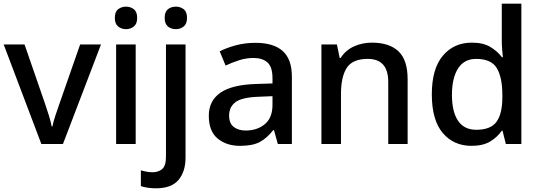

<svg xmlns="http://www.w3.org/2000/svg" viewBox="-20 -780 2926 1040"><path d="M204 0 0 -539H113L223 -221Q233 -193 244.5 -155.5Q256 -118 260 -95H264Q268 -118 280.5 -155.5Q293 -193 303 -221L414 -539H527L321 0Z M663 -744Q687 -744 705 -730Q723 -716 723 -683Q723 -651 705 -636.5Q687 -622 663 -622Q638 -622 620 -636.5Q602 -651 602 -683Q602 -716 620 -730Q638 -744 663 -744ZM715 -539V0H609V-539Z M872 -683Q872 -716 889.5 -730Q907 -744 933 -744Q957 -744 975 -730Q993 -716 993 -683Q993 -651 975 -636.5Q957 -622 933 -622Q907 -622 889.5 -636.5Q872 -651 872 -683ZM824 240Q799 240 778 236.5Q757 233 743 228V143Q758 147 773.5 150Q789 153 807 153Q838 153 858.5 135.5Q879 118 879 69V-539H985V74Q985 149 947 194.5Q909 240 824 240Z M1364 -548Q1462 -548 1511.5 -503.5Q1561 -459 1561 -365V0H1485L1464 -75H1460Q1425 -31 1386.5 -10.5Q1348 10 1280 10Q1207 10 1159 -29.5Q1111 -69 1111 -153Q1111 -234 1173.5 -277.5Q1236 -321 1365 -325L1456 -328V-356Q1456 -417 1429 -441.5Q1402 -466 1353 -466Q1313 -466 1274.5 -453.5Q1236 -441 1202 -425L1170 -502Q1207 -521 1257 -534.5Q1307 -548 1364 -548ZM1383 -256Q1291 -253 1256 -227Q1221 -201 1221 -154Q1221 -112 1246 -92.5Q1271 -73 1311 -73Q1373 -73 1414.5 -107.5Q1456 -142 1456 -212V-259Z M1994 -549Q2089 -549 2138.5 -502Q2188 -455 2188 -351V0H2083V-336Q2083 -461 1972 -461Q1889 -461 1858 -412Q1827 -363 1827 -272V0H1721V-539H1805L1820 -466H1825Q1852 -508 1897 -528.5Q1942 -549 1994 -549Z M2534 10Q2437 10 2378 -60Q2319 -130 2319 -269Q2319 -407 2378.5 -478Q2438 -549 2536 -549Q2597 -549 2635.5 -526Q2674 -503 2699 -470H2704Q2702 -484 2700 -511.5Q2698 -539 2698 -558V-760H2804V0H2720L2702 -72H2698Q2674 -37 2635 -13.5Q2596 10 2534 10ZM2560 -77Q2638 -77 2669.5 -120.5Q2701 -164 2701 -252V-267Q2701 -361 2671 -411Q2641 -461 2559 -461Q2494 -461 2461 -409Q2428 -357 2428 -266Q2428 -175 2461 -126Q2494 -77 2560 -77Z"/></svg>

Font: Noto Sans Meetei Mayek Medium
Style: Regular
Weight: 500
Designer: Monotype Design Team and Neelakash Kshetrimayum
Foundry: Monotype Imaging Inc.
Version: Version 2.002; ttfautohint (v1.8.4.7-5d5b)